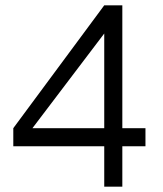

<svg xmlns="http://www.w3.org/2000/svg" viewBox="-20 -702 614 722"><path d="M527 -220V-152H440V0H372V-152H30V-220L372 -682H440V-220ZM102 -220H372V-576Z"/></svg>

Font: Didact Gothic
Style: Regular
Weight: 400
Designer: Daniel Johnson
Foundry: Daniel Johnson
Version: Version 2.101;PS 002.101;hotconv 1.0.88;makeotf.lib2.5.64775